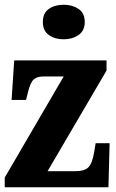

<svg xmlns="http://www.w3.org/2000/svg" viewBox="-20 -791 491 811"><path d="M0 0V-41L249 -468H163Q136 -468 122 -455Q108 -442 98 -401L90 -369H29L40 -536H430V-493L181 -68H301Q337 -68 353.5 -84.5Q370 -101 378 -150L384 -186H443L438 0ZM249 -625Q212 -625 186.5 -643Q161 -661 161 -698Q161 -736 186.5 -753.5Q212 -771 249 -771Q285 -771 311.5 -753.5Q338 -736 338 -698Q338 -661 311.5 -643Q285 -625 249 -625Z"/></svg>

Font: Noto Serif ExtraCondensed Black
Style: Regular
Weight: 900
Width: 2
Designer: Monotype Design Team
Foundry: Monotype Imaging Inc.
Version: Version 2.015; ttfautohint (v1.8.4.7-5d5b)